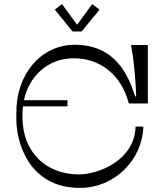

<svg xmlns="http://www.w3.org/2000/svg" viewBox="-20 -920 813 939"><path d="M379 -766 467 -873 431 -900 357 -799 283 -900 248 -873 335 -766ZM341 -635C471 -635 574 -553 610 -414H703V-700H621C637 -612 644 -516 646 -449H641C607 -554 543 -701 346 -701C179 -701 60 -556 60 -372V-333C60 -237 113 -1 371 -1C541 -1 677 -139 681 -301H643C639 -137 463 -67 366 -67C207 -67 90 -174 90 -346V-366C90 -377 91 -389 92 -400H310V-430H97C121 -544 211 -635 341 -635Z"/></svg>

Font: Space Cowgirl Light
Style: Regular
Weight: 300
Designer: Valery Marier
Foundry: Valery Marier
Version: Version 1.000;hotconv 1.0.109;makeotfexe 2.5.65596